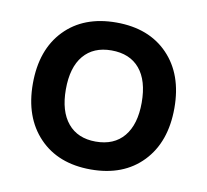

<svg xmlns="http://www.w3.org/2000/svg" viewBox="-57 -800 600 556"><g transform="rotate(10 243.0 -522.0)"><path d="M243 -306Q147 -306 91 -364.5Q35 -423 35 -522Q35 -622 91 -680Q147 -738 243 -738Q339 -738 395 -680Q451 -622 451 -523Q451 -423 395 -364.5Q339 -306 243 -306ZM243 -388Q297 -388 326 -423Q355 -458 355 -522Q355 -587 326 -621.5Q297 -656 243 -656Q190 -656 161 -621.5Q132 -587 132 -522Q132 -458 161 -423Q190 -388 243 -388Z"/></g></svg>

Font: M PLUS 2 Medium
Style: Regular
Weight: 500
Designer: Coji Morishita
Foundry: UNDERFOREST DESIGN
Version: Version 1.001